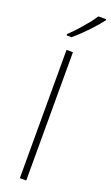

<svg xmlns="http://www.w3.org/2000/svg" viewBox="-189 -1032 617 1069"><g transform="rotate(20 119.5 -498.0)"><path d="M239 -989V-996H193C166 -953 105 -883 63 -844V-836H92C144 -879 206 -945 239 -989ZM128 0V-760H90V0Z"/></g></svg>

Font: Noto Sans Sinhala ExtraLight
Style: Regular
Weight: 200
Designer: Jelle Bosma - Monotype Design Team
Foundry: Monotype Imaging Inc.
Version: Version 2.006